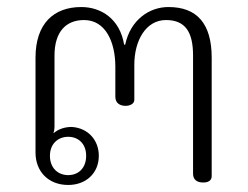

<svg xmlns="http://www.w3.org/2000/svg" viewBox="-20 -518 706 546"><path d="M174 8C224 8 261 -25 261 -75C261 -119 231 -154 184 -157C164 -157 146 -151 132 -139C134 -145 135 -151 135 -158V-360C135 -427 167 -461 219 -461C280 -461 308 -399 308 -328V-243C308 -224 322 -217 337 -217C350 -217 362 -223 362 -234V-334C362 -403 395 -461 452 -461C507 -461 529 -427 529 -360V-24C529 -8 539 1 558 1C574 1 582 -6 582 -17V-354C582 -451 540 -498 459 -498C405 -498 351 -462 336 -391H333C321 -464 268 -498 211 -498C133 -498 81 -451 81 -354V-84C81 -31 117 8 174 8ZM174 -20C145 -20 122 -40 122 -75C122 -109 145 -129 174 -129C203 -129 225 -109 225 -75C225 -40 203 -20 174 -20Z"/></svg>

Font: Maitree Light
Style: Regular
Weight: 300
Designer: CadsonDemak Team
Foundry: CadsonDemak
Version: Version 1.000;PS 001.000;hotconv 1.0.88;makeotf.lib2.5.64775